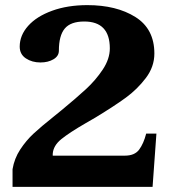

<svg xmlns="http://www.w3.org/2000/svg" viewBox="-20 -730 684 750"><path d="M29 -69Q36 -111 59 -146Q82 -181 111 -208Q140 -235 189 -274L221 -300Q278 -347 316 -382Q354 -417 381.5 -458.5Q409 -500 409 -541Q409 -646 309 -646Q256 -646 233 -618.5Q210 -591 210 -532Q210 -511 189 -498.5Q168 -486 138 -486Q105 -486 81 -502Q57 -518 57 -548Q57 -592 90 -629Q123 -666 183.5 -688Q244 -710 321 -710Q435 -710 509 -663.5Q583 -617 583 -521Q583 -469 549.5 -425Q516 -381 471.5 -348.5Q427 -316 353 -271L315 -249Q251 -212 219.5 -186.5Q188 -161 186 -129V-122H468Q506 -122 523.5 -145.5Q541 -169 551 -208H591L576 0H29Z"/></svg>

Font: Taviraj
Style: Bold
Weight: 700
Designer: Katatrad Team
Foundry: CadsonDemak
Version: Version 1.001